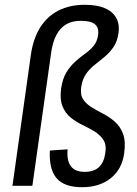

<svg xmlns="http://www.w3.org/2000/svg" viewBox="-20 -775 571 801"><path d="M323 6Q248 6 216 -31.5Q184 -69 188 -147L262 -152Q258 -104 276 -81Q294 -58 333 -58Q372 -58 393 -78Q414 -98 419 -135Q425 -170 411.5 -191Q398 -212 374.5 -226.5Q351 -241 324.5 -253.5Q298 -266 275 -284.5Q252 -303 240.5 -332Q229 -361 235 -406Q241 -447 257 -473Q273 -499 293.5 -517.5Q314 -536 335 -551Q356 -566 370.5 -583.5Q385 -601 389 -627Q394 -658 377 -673Q360 -688 320 -688Q283 -689 257 -674Q231 -659 215 -628.5Q199 -598 193 -552L115 0H32L109 -548Q119 -615 148 -661Q177 -707 224 -731Q271 -755 334 -755Q383 -755 416 -741.5Q449 -728 464.5 -701Q480 -674 474 -635Q469 -601 453 -578Q437 -555 416.5 -538Q396 -521 375 -504.5Q354 -488 339 -466.5Q324 -445 319 -413Q314 -380 327 -360.5Q340 -341 363 -327Q386 -313 412 -299.5Q438 -286 460 -266.5Q482 -247 493.5 -216Q505 -185 498 -135Q489 -69 442 -31.5Q395 6 323 6Z"/></svg>

Font: Pathway Extreme Condensed
Style: Italic
Weight: 400
Width: 3
Italic angle: -8°
Version: Version 1.001;gftools[0.9.26]